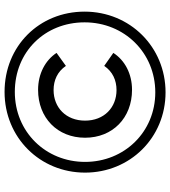

<svg xmlns="http://www.w3.org/2000/svg" viewBox="28 -771 746 842"><g transform="rotate(-90 401.0 -350.0)"><path d="M417 3C616 3 771 -153 771 -352C771 -551 620 -703 419 -703C218 -703 65 -547 65 -350C65 -153 218 3 417 3ZM417 -42C243 -42 112 -178 112 -350C112 -522 243 -658 419 -658C595 -658 724 -526 724 -352C724 -178 591 -42 417 -42ZM428 -144C499 -144 558 -176 590 -226L533 -266C508 -229 470 -212 427 -212C351 -212 293 -266 293 -350C293 -434 351 -488 427 -488C470 -488 508 -471 533 -434L590 -475C558 -524 499 -556 428 -556C305 -556 218 -471 218 -350C218 -229 305 -144 428 -144Z"/></g></svg>

Font: AWKNG-Font Medium
Style: Italic
Weight: 500
Italic angle: -11.3°
Designer: Awakening Church
Foundry: Awakening Church
Version: Version 1.700;PS 001.700;hotconv 1.0.88;makeotf.lib2.5.64775